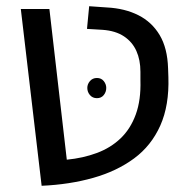

<svg xmlns="http://www.w3.org/2000/svg" viewBox="-20 -588 602 618"><path d="M114 10 47 -559H139L195 -74Q247 -79 291.5 -95.5Q336 -112 368 -142.5Q400 -173 417 -219.5Q434 -266 432 -330V-357Q432 -395 419 -424Q406 -453 379 -471Q352 -489 310 -492L260 -495L267 -568L324 -564Q382 -561 425.5 -539Q469 -517 494 -475Q519 -433 521 -368L522 -340Q525 -249 496 -184Q467 -119 411.5 -78Q356 -37 280 -15.5Q204 6 114 10ZM292 -337Q306 -337 314 -327Q322 -317 322 -305Q322 -292 314 -282Q306 -272 292 -272Q278 -272 269.5 -282Q261 -292 261 -305Q261 -317 269.5 -327Q278 -337 292 -337Z"/></svg>

Font: Assistant Medium
Style: Regular
Weight: 500
Designer: Hebrew By Ben Nathan, Latin by Paul Hunt
Version: Version 3.000